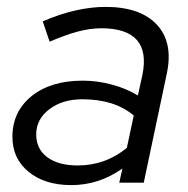

<svg xmlns="http://www.w3.org/2000/svg" viewBox="-20 -530 546 557"><path d="M187 7Q110 7 63 -31.5Q16 -70 16 -133Q16 -206 71.5 -251Q127 -296 220 -296Q263 -296 305 -284.5Q347 -273 380 -253L393 -312Q407 -380 377 -414Q347 -448 274 -448Q242 -448 206 -438.5Q170 -429 124 -409L104 -468Q155 -490 200.5 -500Q246 -510 286 -510Q387 -510 435 -458.5Q483 -407 464 -317L397 0H326L335 -41Q301 -17 264 -5Q227 7 187 7ZM85 -140Q85 -98 117 -74Q149 -50 206 -50Q245 -50 280.5 -62.5Q316 -75 348 -101L368 -195Q339 -219 302 -230.5Q265 -242 219 -242Q161 -242 123 -213Q85 -184 85 -140Z"/></svg>

Font: Red Hat Display
Style: Italic
Weight: 400
Italic angle: -12°
Designer: Pentagram / MCKL
Foundry: Pentagram / MCKL
Version: Version 1.003; Red Hat Display Italic